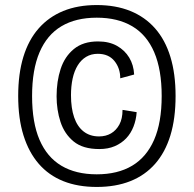

<svg xmlns="http://www.w3.org/2000/svg" viewBox="-20 -680 767 760"><path d="M363 60Q288 60 230.5 37Q173 14 133.5 -31.5Q94 -77 73 -144Q52 -211 52 -300Q52 -388 72.5 -455Q93 -522 133 -567.5Q173 -613 230.5 -636.5Q288 -660 363 -660Q438 -660 496 -636.5Q554 -613 594 -567.5Q634 -522 654.5 -455Q675 -388 675 -300Q675 -211 654.5 -144Q634 -77 594 -31.5Q554 14 496 37Q438 60 363 60ZM363 10Q446 10 503 -24Q560 -58 590 -126.5Q620 -195 620 -300Q620 -404 590.5 -473Q561 -542 503.5 -576Q446 -610 363 -610Q280 -610 223 -576Q166 -542 136.5 -473Q107 -404 107 -300Q107 -195 136.5 -126.5Q166 -58 223 -24Q280 10 363 10ZM373 -90Q308 -90 271.5 -120Q235 -150 219.5 -197.5Q204 -245 204 -299Q204 -358 220 -407Q236 -456 272.5 -486Q309 -516 368 -516Q412 -516 443 -498.5Q474 -481 491.5 -452Q509 -423 511 -385L456 -370Q456 -410 433 -438.5Q410 -467 367 -467Q341 -467 321 -455Q301 -443 287.5 -421Q274 -399 267.5 -369Q261 -339 261 -303Q261 -252 273.5 -215.5Q286 -179 311 -159.5Q336 -140 372 -140Q399 -140 419.5 -152Q440 -164 452.5 -187Q465 -210 465 -245L521 -236Q519 -206 508.5 -179Q498 -152 479.5 -132.5Q461 -113 434.5 -101.5Q408 -90 373 -90Z"/></svg>

Font: Bricolage Grotesque SemiCondensed ExtraLight
Style: Regular
Weight: 250
Width: 4
Designer: Mathieu Triay
Foundry: Atelier Triay
Version: Version 1.000;gftools[0.9.30]